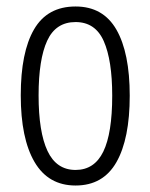

<svg xmlns="http://www.w3.org/2000/svg" viewBox="-20 -628 464 592"><path d="M380 -333Q380 -200 339 -128Q298 -56 213 -56Q129 -56 86.5 -128.5Q44 -201 44 -334Q44 -467 85 -537.5Q126 -608 213 -608Q298 -608 339 -536.5Q380 -465 380 -333ZM99 -334Q99 -221 126.5 -162.5Q154 -104 213 -104Q271 -104 298.5 -160.5Q326 -217 326 -333Q326 -442 300 -501Q274 -560 213 -560Q152 -560 125.5 -502.5Q99 -445 99 -334Z"/></svg>

Font: Noto Sans Malayalam UI ExtraCondensed Light
Style: Regular
Weight: 300
Width: 2
Designer: Jelle Bosma - Monotype Design Team
Foundry: Monotype Imaging Inc.
Version: Version 2.104; ttfautohint (v1.8.4.7-5d5b)